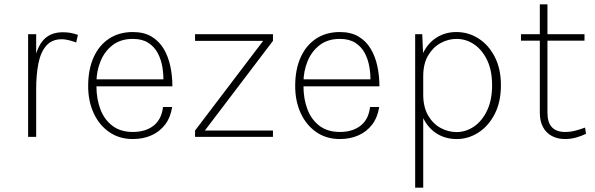

<svg xmlns="http://www.w3.org/2000/svg" viewBox="-20 -628 2732 881"><path d="M109 0V-471H146V0ZM127.5 -219Q127.5 -305.5 141 -363.5Q154.5 -421.5 185.5 -450.8Q216.5 -480 269 -480Q288.5 -480 304.8 -477Q321 -474 337.5 -468L329.5 -433Q314.5 -439 296 -443.5Q277.5 -448 264 -448Q218 -448 192.2 -418.2Q166.5 -388.5 156.2 -336.8Q146 -285 146 -219Z M589.5 10Q527.5 10 481.5 -21.8Q435.5 -53.5 410 -108.5Q384.5 -163.5 384.5 -233Q384.5 -310 409.8 -365.5Q435 -421 481 -451Q527 -481 589.5 -481Q640 -481 674.8 -460.5Q709.5 -440 730.8 -404.5Q752 -369 761.5 -324.5Q771 -280 771 -232H416V-264H752.5L729.5 -249Q731 -284 725.2 -319.2Q719.5 -354.5 704 -384Q688.5 -413.5 660.5 -431.5Q632.5 -449.5 589.5 -449.5Q533.5 -449.5 496.2 -420.5Q459 -391.5 440.8 -345.8Q422.5 -300 422.5 -250V-233Q422.5 -174 440.8 -126.2Q459 -78.5 496.2 -50.5Q533.5 -22.5 589.5 -22.5Q648 -22.5 684.8 -51.5Q721.5 -80.5 728 -137H770Q762.5 -89 737.5 -56.2Q712.5 -23.5 674.5 -6.8Q636.5 10 589.5 10Z M875 0V-29L1187.5 -440.5H875V-471H1232.5V-440.5L920 -29H1232.5V0Z M1539.5 10Q1477.5 10 1431.5 -21.8Q1385.5 -53.5 1360 -108.5Q1334.5 -163.5 1334.5 -233Q1334.5 -310 1359.8 -365.5Q1385 -421 1431 -451Q1477 -481 1539.5 -481Q1590 -481 1624.8 -460.5Q1659.5 -440 1680.8 -404.5Q1702 -369 1711.5 -324.5Q1721 -280 1721 -232H1366V-264H1702.5L1679.5 -249Q1681 -284 1675.2 -319.2Q1669.5 -354.5 1654 -384Q1638.5 -413.5 1610.5 -431.5Q1582.5 -449.5 1539.5 -449.5Q1483.5 -449.5 1446.2 -420.5Q1409 -391.5 1390.8 -345.8Q1372.5 -300 1372.5 -250V-233Q1372.5 -174 1390.8 -126.2Q1409 -78.5 1446.2 -50.5Q1483.5 -22.5 1539.5 -22.5Q1598 -22.5 1634.8 -51.5Q1671.5 -80.5 1678 -137H1720Q1712.5 -89 1687.5 -56.2Q1662.5 -23.5 1624.5 -6.8Q1586.5 10 1539.5 10Z M2075.5 10Q2024 10 1984.2 -15Q1944.5 -40 1922 -85.8Q1899.5 -131.5 1899.5 -194H1922Q1922 -137.5 1944 -99Q1966 -60.5 2001.2 -41.2Q2036.5 -22 2075 -22Q2117.5 -22 2154.8 -47.2Q2192 -72.5 2215 -120.8Q2238 -169 2238 -237Q2238 -305 2215.2 -352.2Q2192.5 -399.5 2155.5 -424.5Q2118.5 -449.5 2074.5 -449.5Q2036.5 -449.5 2001.5 -430.2Q1966.5 -411 1944.2 -373Q1922 -335 1922 -278H1899.5Q1899.5 -340.5 1922 -386Q1944.5 -431.5 1984 -456.2Q2023.5 -481 2074.5 -481Q2129 -481 2175.5 -451.5Q2222 -422 2250.2 -367.2Q2278.5 -312.5 2278.5 -237Q2278.5 -160 2250 -104.8Q2221.5 -49.5 2175.2 -19.8Q2129 10 2075.5 10ZM1885 233V-471H1917.5L1922 -367V233Z M2573.5 10Q2538.5 10 2512.2 -4Q2486 -18 2471.5 -45Q2457 -72 2457 -110.5V-608H2492V-110.5Q2492 -22.5 2573 -22.5Q2596.5 -22.5 2617.5 -27.8Q2638.5 -33 2664.5 -42.5L2669 -14Q2646 -3 2622 3.5Q2598 10 2573.5 10ZM2370.5 -441.5V-471H2662V-441.5Z"/></svg>

Font: Karla ExtraLight
Style: Regular
Weight: 250
Designer: Jonathan Pinhorn
Version: Version 2.004;gftools[0.9.33]